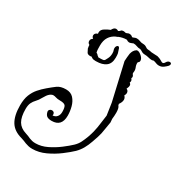

<svg xmlns="http://www.w3.org/2000/svg" viewBox="-225 -806 1133 1222"><g transform="rotate(30 341.0 -195.0)"><path d="M270 -409Q266 -409 262.5 -409Q259 -409 255 -410H252Q245 -410 237 -416Q233 -418 229 -421Q227 -420 225 -419.5Q223 -419 221 -419Q202 -419 196 -429.5Q190 -440 184 -453Q182 -463 181.5 -468.5Q181 -474 181 -478Q167 -485 167 -500Q167 -515 182 -523Q171 -532 171 -543Q171 -560 193 -567Q192 -569 192 -572Q192 -575 192 -577Q192 -597 213.5 -610Q235 -623 251 -629Q256 -639 262.5 -645.5Q269 -652 278 -652Q286 -652 295 -646Q305 -651 309 -657Q313 -663 328 -663Q332 -663 335 -661.5Q338 -660 341 -660Q348 -660 354 -663.5Q360 -667 367 -667Q381 -667 390 -658L391 -657H396Q402 -659 408.5 -662Q415 -665 422 -665Q436 -665 447.5 -660Q459 -655 472 -655Q489 -655 499.5 -647Q510 -639 518 -639Q526 -639 532.5 -638Q539 -637 546 -635Q555 -634 564.5 -634Q574 -634 583 -633H587Q594 -633 597 -631Q602 -630 607 -628Q612 -626 616 -624L625 -619Q636 -612 640 -612Q648 -612 652.5 -619Q657 -626 661 -631Q669 -640 679 -640Q691 -640 691 -629Q691 -624 685 -616Q678 -608 663 -596.5Q648 -585 629 -585Q620 -585 612.5 -587.5Q605 -590 597 -593L586 -596Q583 -596 580.5 -594.5Q578 -593 574 -593Q560 -593 546 -597Q532 -601 518 -601Q502 -601 490.5 -609Q479 -617 472 -617Q459 -617 446.5 -622Q434 -627 420 -627Q412 -624 405 -621Q398 -618 391 -618Q382 -618 371 -626H370Q356 -626 342 -623Q328 -620 316 -615Q309 -610 300 -608Q272 -595 256.5 -570.5Q241 -546 241 -508Q241 -495 241.5 -482Q242 -469 245 -458Q254 -455 261 -445Q266 -443 269 -438H285Q291 -438 297.5 -438.5Q304 -439 308 -440Q313 -442 316.5 -447Q320 -452 326 -465Q335 -482 335 -505Q335 -519 331 -528Q330 -531 329.5 -534Q329 -537 329 -540Q329 -550 334 -556.5Q339 -563 344 -563Q351 -563 355 -553Q363 -531 365 -522Q367 -513 367 -491Q367 -448 341 -428.5Q315 -409 270 -409ZM196 277Q180 277 167.5 274Q155 271 144 267Q134 263 124.5 259Q115 255 104 252Q43 236 17 193Q-9 150 -9 75Q-9 29 3.5 -2.5Q16 -34 36.5 -57.5Q57 -81 82 -102Q109 -125 132 -142Q155 -159 195 -159Q230 -159 250 -137Q270 -115 278.5 -82.5Q287 -50 287 -19Q287 61 214 61Q192 61 180 53.5Q168 46 163 26Q160 15 167 8Q174 1 183 1Q190 1 196 5Q202 9 203 17Q204 20 203.5 22.5Q203 25 202 28Q222 27 233.5 13.5Q245 0 245 -22Q245 -54 236.5 -66Q228 -78 196 -78Q176 -78 164.5 -82Q153 -86 143 -86Q132 -86 118 -75Q104 -63 90.5 -38Q77 -13 63 1Q50 14 41.5 31.5Q33 49 33 78Q33 136 51.5 167.5Q70 199 113 212Q124 215 133 219Q142 223 151 227Q161 231 171.5 233.5Q182 236 196 236Q238 236 280 215.5Q322 195 358 167.5Q394 140 416 119Q435 101 446 79Q457 57 467 30Q476 4 480.5 -14Q485 -32 488 -50Q491 -67 493.5 -88.5Q496 -110 501 -143L488 -231L426 -501Q427 -517 428 -531Q429 -545 431 -557Q434 -570 440 -580.5Q446 -591 457 -598Q459 -600 465 -600Q473 -600 482 -594.5Q491 -589 499 -581Q513 -567 513 -552Q513 -544 508 -541Q507 -540 505 -538Q503 -536 502 -534Q501 -517 508 -500.5Q515 -484 511 -464Q510 -457 515.5 -451.5Q521 -446 521 -438Q521 -434 518 -428Q526 -420 526 -411Q526 -405 523 -399Q533 -392 533 -383Q533 -374 530.5 -368.5Q528 -363 525 -355Q541 -349 541 -331Q541 -322 534 -311L535 -310Q546 -299 546 -285Q546 -275 541.5 -265Q537 -255 531 -247L533 -238V-237Q540 -230 542.5 -217Q545 -204 545 -189Q545 -167 542 -143L544 -118Q538 -84 535 -64Q532 -44 529 -29.5Q526 -15 520.5 1.5Q515 18 506 44Q495 76 480.5 101.5Q466 127 445 148Q420 172 379.5 202.5Q339 233 291.5 255Q244 277 196 277Z"/></g></svg>

Font: RU Serius
Style: Regular
Weight: 400
Designer: Robert E. Leuschke
Foundry: Robert E. Leuschke
Version: Version 1.011; ttfautohint (v1.8.3)